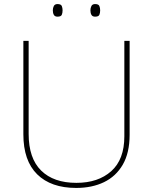

<svg xmlns="http://www.w3.org/2000/svg" viewBox="-20 -915 752 945"><path d="M618 -252Q618 -163 584.5 -105Q551 -47 492 -18.5Q433 10 355 10Q231 10 163 -57Q95 -124 95 -254V-714H121V-256Q121 -136 182.5 -75.5Q244 -15 356 -15Q463 -15 527.5 -72.5Q592 -130 592 -244V-714H618ZM240 -864Q240 -876 245 -885.5Q250 -895 263 -895Q280 -895 284 -885.5Q288 -876 288 -864Q288 -851 284 -842Q280 -833 263 -833Q250 -833 245 -842Q240 -851 240 -864ZM425 -864Q425 -876 430 -885.5Q435 -895 448 -895Q465 -895 469 -885.5Q473 -876 473 -864Q473 -851 469 -842Q465 -833 448 -833Q435 -833 430 -842Q425 -851 425 -864Z"/></svg>

Font: Noto Sans Cham Thin
Style: Regular
Weight: 250
Version: Version 2.002